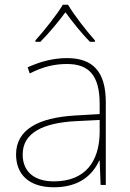

<svg xmlns="http://www.w3.org/2000/svg" viewBox="-20 -783 551 813"><path d="M268 -763H246C222 -722 167 -653 130 -612V-606H151C188 -643 229 -693 257 -731C285 -693 324 -643 361 -606H382V-612C345 -653 292 -722 268 -763ZM264 -537C205 -537 150 -522 97 -498L106 -472C163 -501 211 -512 264 -512C357 -512 402 -463 402 -343V-300L299 -294C142 -285 48 -234 48 -129C48 -45 102 10 208 10C316 10 372 -42 400 -103H402L406 0H428V-350C428 -480 373 -537 264 -537ZM301 -270 402 -275V-220C400 -99 341 -15 208 -15C123 -15 76 -58 76 -129C76 -222 165 -263 301 -270Z"/></svg>

Font: Noto Sans Devanagari UI Thin
Style: Regular
Weight: 100
Designer: Jelle Bosma - Monotype Design Team
Foundry: Monotype Imaging Inc.
Version: Version 2.004